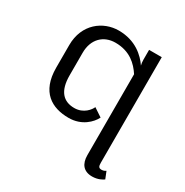

<svg xmlns="http://www.w3.org/2000/svg" viewBox="-165 -642 947 984"><g transform="rotate(30 308.5 -149.5)"><path d="M441.7 -500V-441.7C441.7 -429.2 443.3 -418.3 445.8 -409.2C416.7 -452.5 358.3 -508.3 258.3 -508.3C166.7 -508.3 75 -441.7 75 -316.7V-183.3C75 -39.2 158.3 8.3 258.3 8.3C335.8 8.3 382.5 -40 400 -75L350 -108.3C343.3 -90.8 313.3 -50 258.3 -50C193.3 -50 154.2 -90 154.2 -183.3V-316.7C154.2 -398.3 205 -445.8 275 -445.8C360.8 -445.8 408.3 -398.3 437.5 -353.3V125C437.5 176.7 461.7 208.3 512.5 208.3C546.7 208.3 570 194.2 579.2 187.5L562.5 145.8C557.5 149.2 550 154.2 537.5 154.2C520.8 154.2 516.7 145.8 516.7 125V-500Z"/></g></svg>

Font: BoonHome
Style: Book
Weight: 400
Designer: Sungsit Sawaiwan
Foundry: Sungsit Sawaiwan
Version: Version 0.2